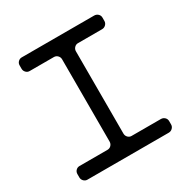

<svg xmlns="http://www.w3.org/2000/svg" viewBox="-181 -859 1089 1118"><g transform="rotate(-30 364.0 -300.0)"><path d="M89 104H636Q651 104 661.5 93.5Q672 83 672 69V47Q672 32 661.5 22Q651 12 636 12H439Q425 12 415 1.5Q405 -9 405 -24V-577Q405 -591 415 -601.5Q425 -612 439 -612H601Q616 -612 626.5 -622.5Q637 -633 637 -647V-670Q637 -684 626.5 -694Q616 -704 601 -704H114Q100 -704 90 -694Q80 -684 80 -670V-647Q80 -633 90 -622.5Q100 -612 114 -612H277Q292 -612 302 -601.5Q312 -591 312 -577V-24Q312 -9 302 1.5Q292 12 277 12H89Q75 12 65 22Q55 32 55 47V69Q55 83 65 93.5Q75 104 89 104Z"/></g></svg>

Font: WDXL Lubrifont SC
Style: Regular
Weight: 400
Designer: [WDXL Lubrifont] Copyright 2020-2022 (c) NightFurySL2001, Skr-ZERO; [ZCOOL QingKe HuangYou] Copyright 2018-2022 (c) The 
Version: Version 2.001;hotconv 1.1.1;makeotfexe 2.6.0